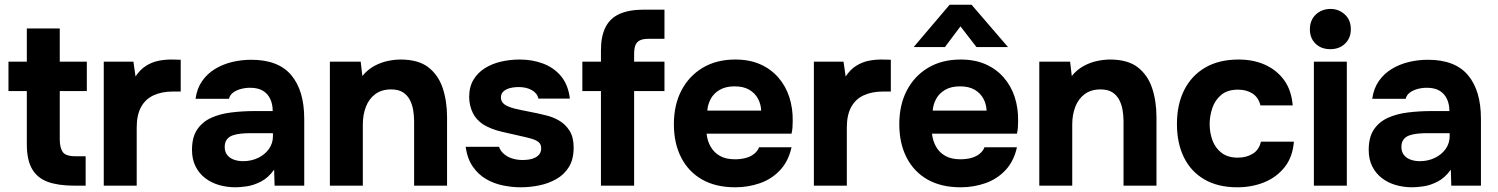

<svg xmlns="http://www.w3.org/2000/svg" viewBox="-20 -789 6368 816"><path d="M294 0Q228 0 183.5 -16Q139 -32 116.5 -70.5Q94 -109 94 -176V-402H16V-527H94V-668H234V-527H349V-402H234V-196Q234 -163 246 -144Q258 -125 300 -125H344V0Z M421 0V-527H547L556 -464Q576 -494 601 -509.5Q626 -525 653 -530.5Q680 -536 708 -536Q721 -536 732 -535.5Q743 -535 748 -535V-400H715Q668 -400 633 -384Q598 -368 579.5 -334Q561 -300 561 -247V0Z M981 7Q945 7 911.5 -2.5Q878 -12 852 -32Q826 -52 811 -82Q796 -112 796 -152Q796 -206 818 -238.5Q840 -271 877 -288Q914 -305 962.5 -311Q1011 -317 1063 -317H1139Q1139 -346 1128.5 -368.5Q1118 -391 1097 -403.5Q1076 -416 1043 -416Q1022 -416 1002.5 -410.5Q983 -405 970 -395Q957 -385 953 -369H811Q817 -413 839 -444.5Q861 -476 894 -496Q927 -516 966.5 -525.5Q1006 -535 1048 -535Q1163 -535 1218 -469.5Q1273 -404 1273 -284V0H1147L1145 -68Q1120 -33 1088.5 -17Q1057 -1 1028 3Q999 7 981 7ZM1013 -104Q1048 -104 1077 -118Q1106 -132 1123 -156Q1140 -180 1140 -210V-223H1044Q1023 -223 1003.5 -221Q984 -219 968.5 -213.5Q953 -208 944 -196Q935 -184 935 -164Q935 -144 945.5 -130.5Q956 -117 974 -110.5Q992 -104 1013 -104Z M1382 0V-527H1513L1520 -466Q1542 -493 1570.5 -508.5Q1599 -524 1628.5 -530Q1658 -536 1682 -536Q1758 -536 1800.5 -503Q1843 -470 1861.5 -414.5Q1880 -359 1880 -291V0H1740V-273Q1740 -297 1736 -321Q1732 -345 1721.5 -365Q1711 -385 1692 -397Q1673 -409 1642 -409Q1602 -409 1575 -389Q1548 -369 1535 -335Q1522 -301 1522 -260V0Z M2193 7Q2156 7 2117 -1Q2078 -9 2045 -28.5Q2012 -48 1989 -81.5Q1966 -115 1959 -165H2101Q2107 -147 2122.5 -134Q2138 -121 2158.5 -115Q2179 -109 2200 -109Q2214 -109 2228 -111Q2242 -113 2254 -119Q2266 -125 2273 -134.5Q2280 -144 2280 -159Q2280 -175 2270 -184Q2260 -193 2242 -198.5Q2224 -204 2201 -209Q2160 -218 2113 -229Q2066 -240 2032 -261Q2018 -271 2007 -283Q1996 -295 1989 -310Q1982 -325 1978 -341.5Q1974 -358 1974 -377Q1974 -420 1992.5 -450.5Q2011 -481 2042 -500Q2073 -519 2111 -527.5Q2149 -536 2189 -536Q2243 -536 2289 -518.5Q2335 -501 2365 -464.5Q2395 -428 2402 -370H2268Q2264 -392 2241 -405.5Q2218 -419 2184 -419Q2172 -419 2158.5 -417Q2145 -415 2134 -410Q2123 -405 2116 -396.5Q2109 -388 2109 -374Q2109 -363 2115.5 -354Q2122 -345 2134.5 -339Q2147 -333 2165 -328Q2199 -320 2233.5 -313.5Q2268 -307 2295 -300Q2328 -293 2355.5 -277Q2383 -261 2400.5 -233.5Q2418 -206 2418 -162Q2418 -112 2398 -79.5Q2378 -47 2344.5 -28Q2311 -9 2271.5 -1Q2232 7 2193 7Z M2534 0V-402H2455V-527H2534V-575Q2534 -635 2553.5 -673.5Q2573 -712 2613.5 -730Q2654 -748 2717 -748H2804V-624H2735Q2712 -624 2698.5 -617Q2685 -610 2680 -595.5Q2675 -581 2675 -560V-527H2804V-402H2675V0Z M3105 7Q3022 7 2964 -26Q2906 -59 2875 -119.5Q2844 -180 2844 -261Q2844 -343 2876 -404.5Q2908 -466 2966.5 -501Q3025 -536 3105 -536Q3165 -536 3210.5 -516Q3256 -496 3287.5 -460Q3319 -424 3334.5 -376.5Q3350 -329 3349 -274Q3349 -260 3348 -247Q3347 -234 3344 -221H2983Q2986 -191 3000 -166Q3014 -141 3039.5 -126.5Q3065 -112 3103 -112Q3128 -112 3149 -117.5Q3170 -123 3185 -135Q3200 -147 3206 -163H3344Q3331 -104 3295.5 -66Q3260 -28 3210 -10.5Q3160 7 3105 7ZM2986 -319H3215Q3214 -346 3201.5 -369.5Q3189 -393 3164.5 -407.5Q3140 -422 3102 -422Q3064 -422 3038.5 -407Q3013 -392 3000.5 -368.5Q2988 -345 2986 -319Z M3439 0V-527H3565L3574 -464Q3594 -494 3619 -509.5Q3644 -525 3671 -530.5Q3698 -536 3726 -536Q3739 -536 3750 -535.5Q3761 -535 3766 -535V-400H3733Q3686 -400 3651 -384Q3616 -368 3597.5 -334Q3579 -300 3579 -247V0Z M4063 7Q3980 7 3922 -26Q3864 -59 3833 -119.5Q3802 -180 3802 -261Q3802 -343 3834 -404.5Q3866 -466 3924.5 -501Q3983 -536 4063 -536Q4123 -536 4168.5 -516Q4214 -496 4245.5 -460Q4277 -424 4292.5 -376.5Q4308 -329 4307 -274Q4307 -260 4306 -247Q4305 -234 4302 -221H3941Q3944 -191 3958 -166Q3972 -141 3997.5 -126.5Q4023 -112 4061 -112Q4086 -112 4107 -117.5Q4128 -123 4143 -135Q4158 -147 4164 -163H4302Q4289 -104 4253.5 -66Q4218 -28 4168 -10.5Q4118 7 4063 7ZM3944 -319H4173Q4172 -346 4159.5 -369.5Q4147 -393 4122.5 -407.5Q4098 -422 4060 -422Q4022 -422 3996.5 -407Q3971 -392 3958.5 -368.5Q3946 -345 3944 -319ZM3863 -589 4016 -769H4109L4264 -589H4130L4062 -677L3996 -589Z M4397 0V-527H4528L4535 -466Q4557 -493 4585.5 -508.5Q4614 -524 4643.5 -530Q4673 -536 4697 -536Q4773 -536 4815.5 -503Q4858 -470 4876.5 -414.5Q4895 -359 4895 -291V0H4755V-273Q4755 -297 4751 -321Q4747 -345 4736.5 -365Q4726 -385 4707 -397Q4688 -409 4657 -409Q4617 -409 4590 -389Q4563 -369 4550 -335Q4537 -301 4537 -260V0Z M5238 7Q5157 7 5099.5 -26Q5042 -59 5012 -119.5Q4982 -180 4982 -262Q4982 -345 5013 -406.5Q5044 -468 5102.5 -502Q5161 -536 5244 -536Q5308 -536 5358 -513Q5408 -490 5438.5 -447Q5469 -404 5474 -341H5337Q5328 -376 5302.5 -392Q5277 -408 5242 -408Q5197 -408 5170.5 -386Q5144 -364 5132.5 -330Q5121 -296 5121 -262Q5121 -225 5133 -192.5Q5145 -160 5171.5 -139.5Q5198 -119 5241 -119Q5277 -119 5304 -135.5Q5331 -152 5339 -187H5479Q5474 -122 5440 -79Q5406 -36 5353.5 -14.5Q5301 7 5238 7Z M5564 0V-527H5704V0ZM5634 -580Q5595 -580 5571 -603.5Q5547 -627 5547 -664Q5547 -703 5572 -727Q5597 -751 5635 -751Q5670 -751 5695.5 -727.5Q5721 -704 5721 -665Q5721 -627 5696.5 -603.5Q5672 -580 5634 -580Z M5982 7Q5946 7 5912.5 -2.5Q5879 -12 5853 -32Q5827 -52 5812 -82Q5797 -112 5797 -152Q5797 -206 5819 -238.5Q5841 -271 5878 -288Q5915 -305 5963.5 -311Q6012 -317 6064 -317H6140Q6140 -346 6129.5 -368.5Q6119 -391 6098 -403.5Q6077 -416 6044 -416Q6023 -416 6003.5 -410.5Q5984 -405 5971 -395Q5958 -385 5954 -369H5812Q5818 -413 5840 -444.5Q5862 -476 5895 -496Q5928 -516 5967.5 -525.5Q6007 -535 6049 -535Q6164 -535 6219 -469.5Q6274 -404 6274 -284V0H6148L6146 -68Q6121 -33 6089.5 -17Q6058 -1 6029 3Q6000 7 5982 7ZM6014 -104Q6049 -104 6078 -118Q6107 -132 6124 -156Q6141 -180 6141 -210V-223H6045Q6024 -223 6004.5 -221Q5985 -219 5969.5 -213.5Q5954 -208 5945 -196Q5936 -184 5936 -164Q5936 -144 5946.5 -130.5Q5957 -117 5975 -110.5Q5993 -104 6014 -104Z"/></svg>

Font: Onest
Style: Bold
Weight: 700
Designer: Dmitri Voloshin, Andrey Kudryavtsev
Foundry: Dmitri Voloshin, Andrey Kudryavtsev
Version: Version 1.000;gftools[0.9.33]